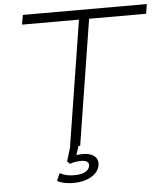

<svg xmlns="http://www.w3.org/2000/svg" viewBox="-59 -757 864 1000"><g transform="rotate(-5 373.0 -257.5)"><path d="M283 0 387 -655H89L98 -705H746L738 -655H440L336 0ZM284 190Q260 190 236.5 185Q213 180 200 171L217 133Q236 142 252.5 146Q269 150 292 150Q327 150 347.5 140Q368 130 373 110Q376 95 366 87Q356 79 333 79Q321 79 306.5 81Q292 83 275 89L261 75L290 -20H334L309 55L289 51Q307 47 320.5 45.5Q334 44 345 44Q372 44 390.5 52Q409 60 417.5 75Q426 90 422 112Q414 147 376.5 168.5Q339 190 284 190Z"/></g></svg>

Font: Nunito Sans 7pt SemiExpanded ExtraLight
Style: Italic
Weight: 250
Width: 6
Italic angle: -9°
Designer: Vernon Adams
Foundry: Vernon Adams
Version: Version 3.101;gftools[0.9.27]